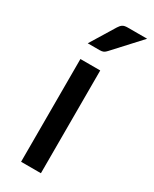

<svg xmlns="http://www.w3.org/2000/svg" viewBox="-190 -774 658 822"><g transform="rotate(30 138.5 -363.0)"><path d="M171 -508V0H73V-508ZM277 -726 158.5 -597Q151 -588.5 144 -585.2Q137 -582 125.5 -582H66.5L140.5 -703Q147.5 -714.5 155.8 -720.2Q164 -726 181.5 -726Z"/></g></svg>

Font: Lato 2
Style: Regular
Weight: 500
Designer: Lukasz Dziedzic with Adam Twardoch and Botio Nikoltchev
Foundry: tyPoland Lukasz Dziedzic
Version: Version 2.015; 2015-08-06; http://www.latofonts.com/